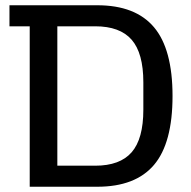

<svg xmlns="http://www.w3.org/2000/svg" viewBox="-20 -710 727 730"><path d="M93 -610H16V-690H350Q495 -690 565.5 -606.5Q636 -523 636 -345Q636 -166 565.5 -83Q495 0 350 0H93ZM342 -80Q436 -80 480.5 -131Q525 -182 525 -293V-397Q525 -508 480.5 -559Q436 -610 342 -610H198V-80Z"/></svg>

Font: Mozilla Headline BETA
Style: Regular
Weight: 400
Designer: Studio DRAMA
Foundry: Studio DRAMA
Version: Version 0.100